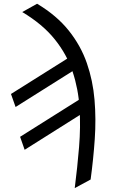

<svg xmlns="http://www.w3.org/2000/svg" viewBox="-20 -782 617 1016"><path d="M97.7 -718.3 176.3 -762.2Q279.8 -700.2 343.5 -620.6Q407.2 -541 439.5 -448.2Q471.7 -355.5 480.2 -253.7Q488.8 -151.9 481.4 -45.4Q474.1 61 459.5 168L375.5 213.4Q389.6 103 398.4 -3.9Q407.2 -110.8 400.9 -211.4Q394.5 -312 364 -403.3Q333.5 -494.6 269.5 -574.2Q205.6 -653.8 97.7 -718.3ZM409.2 -434.1 62.5 -215.8 38.1 -284.7 385.3 -502.9ZM456.5 -207.5 110.4 10.7 86.4 -58.1 433.1 -276.4Z"/></svg>

Font: Roboto Condensed
Style: Italic
Weight: 400
Italic angle: -12°
Designer: Christian Robertson
Foundry: Google
Version: Version 3.0